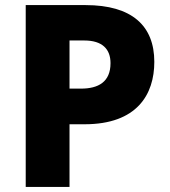

<svg xmlns="http://www.w3.org/2000/svg" viewBox="-20 -734 666 754"><path d="M316 -714H81V0H253V-246H312C518 -246 586 -363 586 -491C586 -633 498 -714 316 -714ZM311 -575C382 -575 414 -541 414 -486C414 -412 366 -386 298 -386H253V-575Z"/></svg>

Font: Noto Sans Lao ExtraBold
Style: Regular
Weight: 800
Designer: Monotype Design Team
Foundry: Monotype Imaging Inc.
Version: Version 2.003